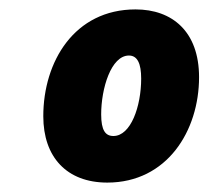

<svg xmlns="http://www.w3.org/2000/svg" viewBox="-20 -742 443 408"><path d="M208 -354C335 -354 403 -464 403 -578C403 -675 346 -722 268 -722C138 -722 72 -611 72 -495C72 -408 122 -354 208 -354ZM221 -453C204 -453 195 -465 195 -499C195 -554 216 -624 254 -624C272 -624 280 -607 280 -575C280 -516 258 -453 221 -453Z"/></svg>

Font: Noto Sans UI SemiCondensed Black
Style: Italic
Weight: 900
Width: 4
Italic angle: -372°
Designer: Monotype Design Team
Foundry: Monotype Imaging Inc.
Version: Version 1.901